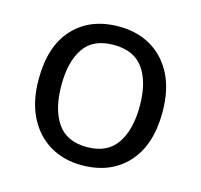

<svg xmlns="http://www.w3.org/2000/svg" viewBox="-86 -639 777 743"><g transform="rotate(15 302.5 -268.0)"><path d="M551 -269Q551 -136 483.5 -63Q416 10 301 10Q230 10 174.5 -22.5Q119 -55 87 -117.5Q55 -180 55 -269Q55 -402 122 -474Q189 -546 304 -546Q377 -546 432.5 -513.5Q488 -481 519.5 -419.5Q551 -358 551 -269ZM146 -269Q146 -174 183.5 -118.5Q221 -63 303 -63Q384 -63 422 -118.5Q460 -174 460 -269Q460 -364 422 -418Q384 -472 302 -472Q220 -472 183 -418Q146 -364 146 -269Z"/></g></svg>

Font: Noto Sans Soyombo
Style: Regular
Weight: 400
Designer: Monotype Design Team
Foundry: Monotype Imaging Inc.
Version: Version 2.001; ttfautohint (v1.8.4.7-5d5b)